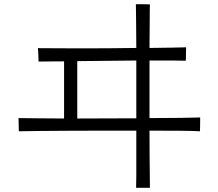

<svg xmlns="http://www.w3.org/2000/svg" viewBox="-20 -839 1040 917"><path d="M630 58Q631 41 631 1.5Q631 -38 631 -94Q631 -150 631 -215Q553 -215 470 -215Q387 -215 310 -214.5Q233 -214 170.5 -213.5Q108 -213 70 -212Q70 -215 69.5 -229Q69 -243 69 -257Q69 -271 68 -275Q102 -274 159 -274Q216 -274 286 -273V-546Q249 -546 218 -545.5Q187 -545 164 -545Q164 -550 163.5 -563.5Q163 -577 162.5 -591Q162 -605 161 -609Q197 -609 250.5 -608.5Q304 -608 368 -608Q432 -608 500 -608.5Q568 -609 631 -610Q630 -684 630 -740Q630 -796 629 -819Q634 -819 648 -819Q662 -819 676.5 -818.5Q691 -818 696 -818Q695 -795 695 -739.5Q695 -684 694 -610Q754 -611 800.5 -611.5Q847 -612 869 -613Q869 -609 868.5 -594.5Q868 -580 868 -566.5Q868 -553 867 -549Q844 -550 798.5 -550Q753 -550 694 -550V-275Q777 -275 841.5 -276Q906 -277 936 -278Q936 -273 936 -258.5Q936 -244 935.5 -230Q935 -216 935 -212Q904 -214 840 -214.5Q776 -215 694 -215Q694 -150 694.5 -94Q695 -38 695.5 1.5Q696 41 696 58ZM349 -273Q417 -273 490 -273.5Q563 -274 631 -274V-550Q563 -549 489.5 -548.5Q416 -548 349 -547Z"/></svg>

Font: Zen Kaku Gothic Antique
Style: Regular
Weight: 400
Designer: Yoshimichi Ohira
Foundry: Positype
Version: Version 1.001